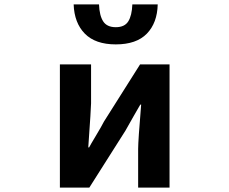

<svg xmlns="http://www.w3.org/2000/svg" viewBox="-20 -852 1040 872"><path d="M252 0V-559.6H393.6V-382.8Q393.6 -363.3 380.9 -182.6H384.8Q389.6 -192.4 416 -236.3Q442.4 -280.3 452.1 -299.8L616.2 -559.6H750V0H607.4V-175.8Q607.4 -212.9 621.1 -377H617.2Q611.3 -366.2 585.4 -321.8Q559.6 -277.3 549.8 -258.8L385.7 0ZM505.9 -650.4Q413.1 -650.4 365.2 -699.2Q317.4 -748 314.5 -832H429.7Q431.6 -781.2 448.7 -754.9Q465.8 -728.5 505.9 -728.5Q545.9 -728.5 562.5 -754.9Q579.1 -781.2 581.1 -832H696.3Q694.3 -748 647 -699.2Q599.6 -650.4 505.9 -650.4Z"/></svg>

Font: Gen Shin Gothic Monospace Bold
Style: Bold
Weight: 700
Designer: [Source Han Sans]
Ryoko NISHIZUKA  (kana & ideographs); Paul D. Hunt (Latin, Greek & Cyrillic); Wenlong ZHANG  (bopomofo
Version: Version 1.002.20150607